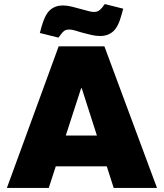

<svg xmlns="http://www.w3.org/2000/svg" viewBox="-20 -929 810 949"><path d="M14 0 270 -700H496L756 0H542L384 -493H381L221 0ZM228 -107V-259H538V-107ZM269 -743 177 -766 185 -796Q202 -857 227.5 -879.5Q253 -902 291 -902Q312 -902 335.5 -896Q359 -890 381 -884Q401 -879 416.5 -874.5Q432 -870 442 -870Q459 -870 467.5 -875.5Q476 -881 486 -893L498 -909L589 -886L581 -857Q565 -796 539 -773.5Q513 -751 475 -751Q454 -751 430.5 -756.5Q407 -762 385 -768Q366 -774 350 -778.5Q334 -783 324 -783Q308 -783 299 -777.5Q290 -772 281 -759Z"/></svg>

Font: REM Medium ExtraBold
Style: Regular
Weight: 800
Version: Version 1.005;gftools[0.9.28]